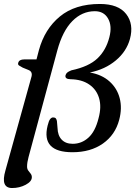

<svg xmlns="http://www.w3.org/2000/svg" viewBox="-26 -755 682 968"><path d="M1.5 104 131.5 -364Q141.5 -394 115.5 -403L88.5 -414Q77 -420 70 -424.8Q63 -429.5 66 -438.5Q70.5 -455.5 96.5 -455.5H158L170 -501.5Q199 -608.5 275.8 -671.8Q352.5 -735 477.5 -735Q571 -735 610.2 -684.2Q649.5 -633.5 629 -558Q611.5 -495 557.5 -450Q503.5 -405 427 -389.5Q487.5 -379 526 -344.5Q564.5 -310 577.5 -259.8Q590.5 -209.5 575 -151Q555 -75 492.8 -31.2Q430.5 12.5 339.5 12.5Q181 12.5 214 -121.5Q220 -146.5 227 -154.8Q234 -163 241.5 -163Q251.5 -163 255.5 -158Q259.5 -153 261 -144.5L264 -110Q265 -72 285 -51Q305 -30 340.5 -30Q385.5 -30 420 -61.2Q454.5 -92.5 471 -159.5Q486.5 -216.5 473.5 -260.2Q460.5 -304 423.5 -329.2Q386.5 -354.5 330 -355.5Q299.5 -356 304.5 -376Q307 -384 313 -389.2Q319 -394.5 334 -400.5Q421.5 -419 465.2 -460.5Q509 -502 525.5 -568Q540 -624 519 -661.2Q498 -698.5 452 -698.5Q388 -698.5 338.8 -648.8Q289.5 -599 263 -501L118 36.5Q110.5 64 110.5 84.5Q110.5 97 116.5 105Q122.5 113 128.5 120.5Q134.5 128 134.5 138.5Q134.5 160 103.5 176.5Q72.5 193 35 193Q-24.5 193 1.5 104Z"/></svg>

Font: Fraunces 9pt
Style: Italic
Weight: 400
Italic angle: -16°
Version: Version 1.000;[b76b70a41]